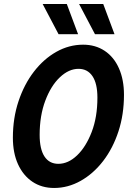

<svg xmlns="http://www.w3.org/2000/svg" viewBox="-20 -923 653 954"><path d="M44 -239Q44 -336 72 -420Q100 -504 148.5 -567Q197 -630 260 -665.5Q323 -701 393 -701Q454 -701 500 -670.5Q546 -640 571 -583.5Q596 -527 596 -452Q596 -354 568.5 -270Q541 -186 492.5 -123Q444 -60 381 -24.5Q318 11 249 11Q187 11 141 -20Q95 -51 69.5 -107Q44 -163 44 -239ZM177 -253Q177 -182 201 -145.5Q225 -109 270 -109Q319 -109 363 -151Q407 -193 435.5 -267Q464 -341 464 -438Q464 -508 439.5 -544.5Q415 -581 370 -581Q322 -581 277.5 -539Q233 -497 205 -422.5Q177 -348 177 -253ZM192 -903H312L368 -753H271ZM373 -903H493L549 -753H452Z"/></svg>

Font: Radio Canada Condensed SemiBold
Style: Italic
Weight: 600
Width: 3
Italic angle: -12°
Designer: Charles Daoud, Etienne Aubert Bonn, Alexandre Saumier Demers, Jacques Le Bailly
Foundry: Radio-Canada
Version: Version 2.104; ttfautohint (v1.8.4.7-5d5b);gftools[0.9.28.de